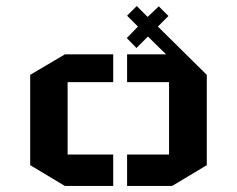

<svg xmlns="http://www.w3.org/2000/svg" viewBox="-20 -617 785 636"><path d="M195 -437H355V-345H204V-105H355V-1H195L80 -70V-369ZM665 -369V-70L550 -1H401V-105H540V-345H401V-437H530L470 -496L432 -458L400 -491L437 -529L401 -565L433 -597L469 -561L506 -596L538 -564L503 -529Z"/></svg>

Font: Wallpoet
Style: Regular
Weight: 400
Designer: Lars Berggren
Foundry: Lars Berggren
Version: Version 1.000